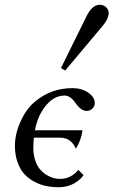

<svg xmlns="http://www.w3.org/2000/svg" viewBox="-20 -782 478 810"><path d="M237.3 -495.1 345.7 -714.8Q369.1 -761.7 400.4 -761.7Q417 -761.7 427.7 -751.5Q438.5 -741.2 438.5 -727.1Q438.5 -702.1 411.1 -670.4L254.9 -484.4ZM43 -167Q43 -216.8 66.7 -269.5Q90.3 -322.3 128.4 -354Q195.8 -410.2 285.6 -410.2Q325.2 -410.2 352.5 -390.9Q379.9 -371.6 379.9 -346.7Q379.9 -333 369.4 -323.5Q358.9 -314 345.7 -314Q321.3 -314 297.4 -349.1Q276.4 -378.9 252 -378.9Q195.3 -378.9 154.3 -308.6Q136.2 -278.3 127.4 -232.4H328.1Q322.3 -189.5 299.8 -154.3Q293 -173.3 276.4 -187.3Q259.8 -201.2 232.4 -201.2H123Q120.6 -182.6 120.6 -157.2Q120.6 -129.4 128.2 -106.4Q135.7 -83.5 147.7 -69.1Q159.7 -54.7 175 -44.9Q190.4 -35.2 204.6 -31.2Q218.8 -27.3 232.4 -27.3Q279.8 -27.3 310.5 -65.4L332.5 -43Q316.9 -21 289.8 -6.6Q262.7 7.8 226.6 7.8Q199.2 7.8 174.3 2.7Q149.4 -2.4 125 -15.4Q100.6 -28.3 82.8 -47.6Q64.9 -66.9 54 -97.7Q43 -128.4 43 -167Z"/></svg>

Font: Theano Modern
Style: Regular
Weight: 400
Designer: Alexey Kryukov
Version: Version 2.00